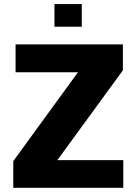

<svg xmlns="http://www.w3.org/2000/svg" viewBox="-20 -901 654 921"><path d="M43.7 0V-128.2L354 -554.4H54.7V-688H569.5V-563.7L255.2 -133H571.4V0ZM241.2 -772.7V-881.4H372.2V-772.7Z"/></svg>

Font: Saira Thin
Style: Regular
Weight: 100
Designer: Hector Gatti with collaboration of the Omnibus-Type team
Foundry: Omnibus-Type
Version: Version 1.101